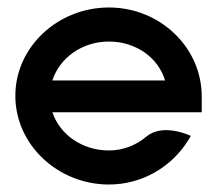

<svg xmlns="http://www.w3.org/2000/svg" viewBox="-20 -482 583 513"><path d="M21 -226C21 -95 135 11 271 11C361 11 440 -37 484 -109L490 -119L480 -123C479 -123 413 -152 371 -117C344 -94 309 -80 271 -80C200 -80 140 -122 120 -182H519V-224C519 -356 407 -462 271 -462C135 -462 21 -357 21 -226ZM120 -267C139 -327 199 -371 271 -371C343 -371 403 -328 421 -267Z"/></svg>

Font: Charger Pro
Style: ExBd
Weight: 400
Designer: Jasper
Foundry: Cannot Into Space Fonts
Version: Version 1.09